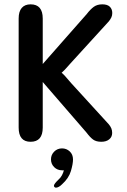

<svg xmlns="http://www.w3.org/2000/svg" viewBox="-20 -644 584 885"><path d="M121 9.5Q66 9.5 66 -56V-558.5Q66 -591 80.2 -607.5Q94.5 -624 121 -624Q177 -624 177 -558.5V-349L380 -579.5Q396.5 -601 412.2 -612.5Q428 -624 451.5 -624Q475 -624 486.2 -613Q497.5 -602 497.5 -584Q497.5 -573 493.5 -564.2Q489.5 -555.5 482 -546L305.5 -352.5Q290 -334.5 279.5 -323.5Q269 -312.5 264 -308.5Q269 -305 279.8 -293.5Q290.5 -282 307.5 -261.5L481.5 -71Q490 -60.5 493.5 -51.5Q497 -42.5 497 -31Q497 -13 483.5 -1.8Q470 9.5 447 9.5Q423.5 9.5 409.5 -0.5Q395.5 -10.5 379.5 -32L177 -266V-56Q177 9.5 121 9.5ZM266 40Q286.5 40 301.5 54Q316.5 68 316.5 91Q316.5 111.5 306.8 144.5Q297 177.5 266 205.5Q258 213.5 250.8 217.2Q243.5 221 238 221Q233.5 221 231 218Q228.5 215 228.5 212.5Q228.5 208 233.8 201Q239 194 248.5 185Q259 176 265.2 164.5Q271.5 153 274.5 141Q273 141 270.2 141Q267.5 141 266 141Q244.5 141 229.8 126.5Q215 112 215 90.5Q215 69.5 229.8 54.8Q244.5 40 266 40Z"/></svg>

Font: Sono Medium
Style: Regular
Weight: 500
Designer: Tyler Finck
Foundry: Tyler Finck
Version: Version 2.112